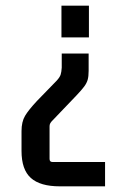

<svg xmlns="http://www.w3.org/2000/svg" viewBox="-20 -510 420 678"><path d="M198 -321H293V-260Q293 -240 289.5 -228Q286 -216 277 -204Q268 -192 250 -173L162 -81Q158 -76 156.5 -72.5Q155 -69 155 -63V51Q155 62 165 62H351V148H191Q122 148 89 118.5Q56 89 56 23V-47Q56 -80 68.5 -101Q81 -122 111 -154L180 -225Q191 -237 194 -246Q197 -255 198 -271ZM197 -490H294V-378H197Z"/></svg>

Font: Gemunu Libre ExtraLight SemiBold
Style: Regular
Weight: 600
Version: Version 1.100